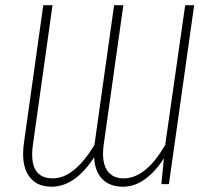

<svg xmlns="http://www.w3.org/2000/svg" viewBox="-20 -702 797 732"><path d="M686 -682.1H720.2L624 0H595.2L605 -99.1Q574.2 -49.3 533.9 -19.8Q493.7 9.8 449.2 9.8Q398.9 9.8 370.4 -18.8Q341.8 -47.4 338.9 -102.1Q265.6 9.8 176.8 9.8Q115.7 9.8 87.6 -34.7Q59.6 -79.1 71.8 -161.1L145 -682.1H180.2L106 -153.8Q86.4 -22 181.2 -22Q262.7 -22 339.8 -148.9Q340.3 -150.9 340.8 -155.5Q341.3 -160.2 341.8 -162.1L415 -682.1H450.2L376 -154.8Q366.2 -89.8 386.2 -55.9Q406.2 -22 451.2 -22Q536.6 -22 609.9 -149.9Z"/></svg>

Font: Fira Sans Compressed UltraLight
Style: Italic
Weight: 200
Width: 3
Italic angle: -8°
Designer: Carrois Corporate & Edenspiekermann AG
Foundry: Carrois Corporate GbR & Edenspiekermann AG
Version: Version 4.203;PS 004.203;hotconv 1.0.88;makeotf.lib2.5.64775